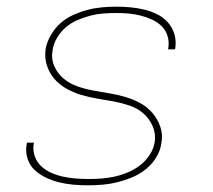

<svg xmlns="http://www.w3.org/2000/svg" viewBox="-20 -548 640 576"><path d="M244 8Q222 8 200 6Q178 4 157.5 -1Q137 -6 118 -15Q99 -24 84 -38Q69 -52 62.5 -72.5Q56 -93 60 -115L61 -120H82L81 -116Q78 -97 84.5 -79Q91 -61 104 -49Q117 -37 134 -29.5Q151 -22 169.5 -18Q188 -14 207.5 -12.5Q227 -11 246 -11Q266 -11 285.5 -12.5Q305 -14 325 -18.5Q345 -23 364 -31Q383 -39 400 -52Q417 -65 429 -83.5Q441 -102 444 -121Q448 -147 438 -169.5Q428 -192 410.5 -207.5Q393 -223 369.5 -231Q346 -239 322 -243.5Q298 -248 273 -252Q248 -256 224.5 -263Q201 -270 179.5 -282Q158 -294 143 -311.5Q128 -329 120.5 -352.5Q113 -376 117 -402Q121 -423 133 -443.5Q145 -464 162 -479Q179 -494 200.5 -503.5Q222 -513 243 -518.5Q264 -524 286 -526Q308 -528 329 -528Q351 -528 372 -526Q393 -524 413.5 -519Q434 -514 452 -505Q470 -496 483.5 -481Q497 -466 503 -446Q509 -426 506 -405L505 -400H484L485 -404Q488 -423 482.5 -440.5Q477 -458 464.5 -470Q452 -482 435.5 -489.5Q419 -497 401 -501.5Q383 -506 365 -507.5Q347 -509 328 -509Q309 -509 289.5 -507.5Q270 -506 251 -501Q232 -496 213 -488Q194 -480 178.5 -467Q163 -454 152 -436Q141 -418 138 -399Q133 -373 142.5 -350.5Q152 -328 170.5 -312.5Q189 -297 212 -289Q235 -281 259.5 -276.5Q284 -272 308.5 -268Q333 -264 356.5 -257Q380 -250 401 -238.5Q422 -227 437.5 -209Q453 -191 461 -167.5Q469 -144 464 -118Q461 -96 448.5 -75.5Q436 -55 417 -40Q398 -25 376.5 -16Q355 -7 333 -1.5Q311 4 288.5 6Q266 8 244 8Z"/></svg>

Font: Iosevka Aile Thin Oblique
Style: Regular
Weight: 100
Italic angle: -9°
Designer: Belleve Invis
Foundry: Belleve Invis
Version: Version 31.1.0; ttfautohint (v1.8.4)